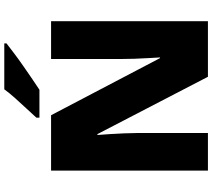

<svg xmlns="http://www.w3.org/2000/svg" viewBox="-66 -900 967 874"><g transform="rotate(-90 417.0 -463.5)"><path d="M757 0H504L243 -503H239Q241 -480 243 -447.5Q245 -415 246.5 -382Q248 -349 248 -322V0H77V-714H329L589 -218H592Q591 -241 589 -272Q587 -303 586 -335Q585 -367 585 -391V-714H757ZM656 -917Q638 -903 611 -882.5Q584 -862 553 -840.5Q522 -819 493.5 -799.5Q465 -780 445 -767H318V-781Q335 -800 359 -825.5Q383 -851 407 -878Q431 -905 447 -927H656Z"/></g></svg>

Font: Noto Sans Oriya Blk
Style: Regular
Weight: 900
Designer: Amélie Bonet and Sol Matas
Foundry: Google LLC
Version: Version 2.006; ttfautohint (v1.8.4.7-5d5b)